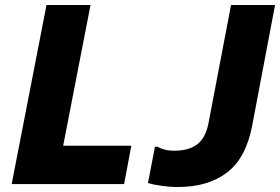

<svg xmlns="http://www.w3.org/2000/svg" viewBox="-20 -740 1126 772"><path d="M27 0 167 -720H344L234 -154H508L479 0ZM695 12Q663 12 628.5 7Q594 2 575 -4L603 -150H613Q625 -143 642 -138.5Q659 -134 682 -134Q738 -134 772 -159Q806 -184 818 -243L909 -720H1086L994 -235Q969 -104 892.5 -46Q816 12 695 12Z"/></svg>

Font: Kufam
Style: Bold Italic
Weight: 700
Italic angle: -11°
Designer: Artur Schmal
Foundry: Original Type
Version: Version 1.301; ttfautohint (v1.8.3)